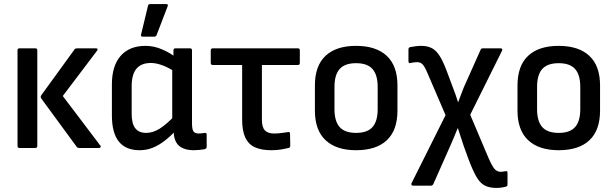

<svg xmlns="http://www.w3.org/2000/svg" viewBox="-20 -726 3018 942"><path d="M368 0Q360 0 356 -6L183 -242Q177 -250 182 -258L346 -484Q350 -489 358 -489H450Q464 -489 456 -477L288 -255L472 -12Q476 -8 473.5 -4Q471 0 465 0ZM75 0Q66 0 66 -10V-479Q66 -489 75 -489H153Q163 -489 163 -479V-10Q163 0 153 0Z M665 11Q597 11 563 -31.5Q529 -74 529 -160V-312Q529 -403 572 -452Q615 -501 694 -501Q735 -501 774.5 -484Q814 -467 839 -447V-373Q810 -393 778.5 -405Q747 -417 720 -417Q673 -417 649.5 -389Q626 -361 626 -303V-167Q626 -120 643.5 -97Q661 -74 697 -74Q730 -74 763 -94.5Q796 -115 842 -163L846 -89Q817 -58 788 -35.5Q759 -13 729 -1Q699 11 665 11ZM932 11Q882 11 857 -12Q832 -35 832 -86V-107L825 -131V-403L831 -433V-479Q831 -489 842 -489H912Q922 -489 922 -479V-121Q922 -91 929.5 -81Q937 -71 956 -71Q963 -71 970.5 -72Q978 -73 985 -74Q994 -75 994 -65V-5Q994 3 984 6Q973 8 958.5 9.5Q944 11 932 11ZM680 -546Q670 -546 672 -556L706 -697Q707 -706 718 -706H795Q808 -706 802 -694L748 -553Q744 -546 737 -546Z M1311 11Q1262 11 1230.5 -3.5Q1199 -18 1183.5 -51Q1168 -84 1168 -140V-407H1025Q1014 -407 1014 -417V-479Q1014 -489 1025 -489H1441Q1451 -489 1451 -479V-417Q1451 -407 1441 -407H1265V-138Q1265 -102 1279.5 -86.5Q1294 -71 1324 -71Q1344 -71 1361.5 -73.5Q1379 -76 1393 -78Q1403 -80 1403 -70L1404 -11Q1404 -1 1395 0Q1379 4 1358 7.5Q1337 11 1311 11Z M1727 11Q1630 11 1577.5 -38Q1525 -87 1525 -183V-307Q1525 -403 1577 -452Q1629 -501 1727 -501Q1825 -501 1877.5 -452Q1930 -403 1930 -307V-183Q1930 -87 1878 -38Q1826 11 1727 11ZM1727 -74Q1782 -74 1807.5 -102.5Q1833 -131 1833 -191V-299Q1833 -359 1807.5 -387.5Q1782 -416 1727 -416Q1672 -416 1646.5 -387.5Q1621 -359 1621 -299V-191Q1621 -131 1646.5 -102.5Q1672 -74 1727 -74Z M2415 196Q2380 196 2357 183.5Q2334 171 2316.5 140Q2299 109 2279 56L2255 -10Q2248 -31 2241 -52.5Q2234 -74 2227 -96H2225Q2216 -74 2207.5 -53Q2199 -32 2189 -10L2106 177Q2102 185 2094 185H2006Q2001 185 1999 181Q1997 177 1999 173L2166 -161L2077 -368Q2064 -399 2053.5 -410Q2043 -421 2027 -421Q2018 -421 2010.5 -420Q2003 -419 1994 -417Q1984 -414 1984 -426V-484Q1984 -493 1993 -495Q2005 -497 2018.5 -499Q2032 -501 2046 -501Q2080 -501 2102 -488Q2124 -475 2141.5 -444.5Q2159 -414 2178 -361L2203 -294Q2210 -277 2215.5 -260.5Q2221 -244 2227 -225H2228Q2235 -244 2242 -262Q2249 -280 2255 -296L2338 -482Q2340 -489 2350 -489H2435Q2448 -489 2443 -477L2287 -163L2375 45Q2394 89 2406.5 103Q2419 117 2437 117Q2442 117 2448 116Q2454 115 2461 114Q2470 111 2470 123V179Q2470 189 2461 190Q2450 193 2438.5 194.5Q2427 196 2415 196Z M2721 11Q2624 11 2571.5 -38Q2519 -87 2519 -183V-307Q2519 -403 2571 -452Q2623 -501 2721 -501Q2819 -501 2871.5 -452Q2924 -403 2924 -307V-183Q2924 -87 2872 -38Q2820 11 2721 11ZM2721 -74Q2776 -74 2801.5 -102.5Q2827 -131 2827 -191V-299Q2827 -359 2801.5 -387.5Q2776 -416 2721 -416Q2666 -416 2640.5 -387.5Q2615 -359 2615 -299V-191Q2615 -131 2640.5 -102.5Q2666 -74 2721 -74Z"/></svg>

Font: Sofia Sans Semi Condensed SemiBold
Style: Regular
Weight: 600
Designer: Botio Nikoltchev, Ani Petrova
Foundry: lettersoup
Version: Version 4.100